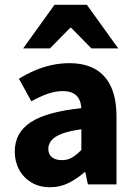

<svg xmlns="http://www.w3.org/2000/svg" viewBox="-20 -773 567 805"><path d="M189.7 12Q144.6 12 111.4 -8.1Q78.2 -28.2 60 -62.1Q41.9 -96 41.9 -137.5Q41.9 -216.1 108 -260Q174.1 -304 321.1 -319.5Q319.7 -341.2 311.6 -357.3Q303.4 -373.4 286.6 -382.2Q269.8 -391 242.8 -391Q211.6 -391 179.7 -379.7Q147.7 -368.4 111.5 -348.3L59.3 -442.9Q90.9 -462.3 125.1 -477.1Q159.3 -492 195.8 -500Q232.2 -508.1 271.2 -508.1Q334.8 -508.1 378.7 -483.5Q422.5 -458.8 445.4 -409.3Q468.4 -359.7 468.4 -283.6V0H348.4L337.8 -50.8H334.1Q303 -23.5 267.5 -5.8Q232.1 12 189.7 12ZM239.6 -101.6Q264.5 -101.6 283.3 -113.2Q302 -124.8 321.1 -144.3V-230.9Q269 -223.8 238.8 -212Q208.6 -200.2 195.6 -184.1Q182.5 -168.1 182.5 -149.3Q182.5 -125.6 198.1 -113.6Q213.7 -101.6 239.6 -101.6ZM77 -570 208.6 -753H344.1L475.8 -570H363.3L278.4 -656.4H274.4L189.4 -570Z"/></svg>

Font: Mada
Style: Regular
Weight: 400
Designer: Khaled Hosny
Version: Version 1.5